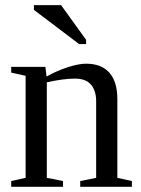

<svg xmlns="http://www.w3.org/2000/svg" viewBox="-20 -715 540 735"><path d="M158.2 -421.9Q195.8 -443.4 238.3 -457.3Q280.8 -471.2 309.1 -471.2Q368.7 -471.2 398.9 -436.5Q429.2 -401.9 429.2 -335.9V-34.2L484.9 -22V0H287.1V-22L348.1 -34.2V-327.1Q348.1 -367.7 328.4 -390.9Q308.6 -414.1 267.1 -414.1Q223.1 -414.1 159.2 -399.9V-34.2L221.2 -22V0H22.9V-22L78.1 -34.2V-424.8L22.9 -437V-459H153.8ZM282.7 -546.4 109.9 -677.2V-695.3H213.9L309.6 -562.5V-546.4Z"/></svg>

Font: Tinos
Style: Regular
Weight: 400
Designer: Steve Matteson
Foundry: Monotype Imaging Inc.
Version: Version 1.23